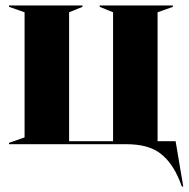

<svg xmlns="http://www.w3.org/2000/svg" viewBox="-20 -528 691 703"><path d="M13 -5 70 -25V-483L13 -503V-508H282V-503L233 -483V-11H394V-483L345 -503V-508H613V-503L557 -483V-11H623L651 155H646L637 132Q610 66 566 33Q522 0 443 0H13Z"/></svg>

Font: Nyght Serif Bold
Style: Regular
Weight: 700
Designer: Maksym Kobuzan
Version: Version 0.410